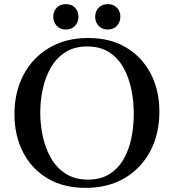

<svg xmlns="http://www.w3.org/2000/svg" viewBox="-20 -895 842 930"><path d="M752 -354Q752 -246 708 -163Q664 -80 584 -32.5Q504 15 395 15Q287 15 210 -31Q133 -77 91.5 -158Q50 -239 50 -342Q50 -449 94 -532.5Q138 -616 218.5 -663.5Q299 -711 407 -711Q514 -711 591 -665Q668 -619 710 -538.5Q752 -458 752 -354ZM628 -344Q628 -405 616 -463Q604 -521 577.5 -568Q551 -615 508 -642.5Q465 -670 403 -670Q340 -670 296.5 -642Q253 -614 226.5 -568Q200 -522 187.5 -465Q175 -408 175 -349Q175 -291 187.5 -233.5Q200 -176 227 -129Q254 -82 298.5 -53.5Q343 -25 406 -25Q468 -25 510.5 -52Q553 -79 579 -124.5Q605 -170 616.5 -227Q628 -284 628 -344ZM238 -814Q238 -840 254.5 -857.5Q271 -875 299 -875Q327 -875 343.5 -857.5Q360 -840 360 -814Q360 -788 343.5 -770Q327 -752 299 -752Q271 -752 254.5 -770Q238 -788 238 -814ZM441 -814Q441 -840 457.5 -857.5Q474 -875 502 -875Q530 -875 546.5 -857.5Q563 -840 563 -814Q563 -788 546.5 -770Q530 -752 502 -752Q474 -752 457.5 -770Q441 -788 441 -814Z"/></svg>

Font: Tiro Gurmukhi
Style: Regular
Weight: 400
Designer: Gurmukhi: John Hudson & Fiona Ross. Latin: John Hudson.
Foundry: Tiro Typeworks Ltd.
Version: Version 1.52